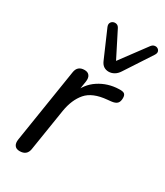

<svg xmlns="http://www.w3.org/2000/svg" viewBox="-193 -846 804 934"><g transform="rotate(30 209.5 -379.5)"><path d="M77.4 6.9Q58 6.9 49.3 -5.2Q40.5 -17.3 44 -39.7L109.3 -454Q115.1 -493.3 154.9 -493.3Q173.3 -493.3 182.3 -481.4Q191.3 -469.5 187.9 -447.1L175.7 -370.5H165.2Q185.7 -430 235.2 -462.2Q284.6 -494.5 346.6 -496.3Q368.7 -497.3 376.6 -490.7Q384.5 -484.2 384.5 -468.1Q384.5 -447.3 374.8 -437.6Q365.1 -427.9 342.7 -425.5L322.7 -423.5Q243 -416.5 207.9 -375.9Q172.8 -335.2 161.7 -267.8L124.4 -32.4Q118.6 6.9 77.4 6.9ZM259.3 -544.2Q243.7 -544.2 231.7 -552Q219.8 -559.8 212.4 -576.9L146.4 -729.1Q141 -741.8 144.9 -750.9Q148.8 -759.9 157.9 -763.8Q166.9 -767.6 176.7 -764.9Q186.4 -762.2 192.3 -750.9L264.7 -607.9L372.3 -752.9Q380.1 -763.2 390.1 -765.2Q400.2 -767.2 408 -762.5Q415.8 -757.9 418.2 -749.1Q420.7 -740.3 412.9 -728.1L315.1 -578.4Q304.3 -561.2 289.6 -552.7Q274.9 -544.2 259.3 -544.2Z"/></g></svg>

Font: Nunito Variable Extra Light
Style: Italic
Weight: 200
Italic angle: -9°
Designer: Vernon Adams
Foundry: Vernon Adams
Version: Version 3.602